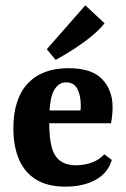

<svg xmlns="http://www.w3.org/2000/svg" viewBox="-20 -688 471 718"><path d="M30 -208Q30 -318 83.5 -375.5Q137 -433 236 -433Q323 -433 362 -392Q401 -351 401 -288Q401 -273 399.5 -257Q398 -241 395 -227H120V-275H281Q282 -280 282 -284Q282 -288 282 -294Q282 -332 269 -356Q256 -380 227 -380Q198 -380 181 -348.5Q164 -317 164 -231Q164 -175 173 -139.5Q182 -104 204.5 -87Q227 -70 265 -70Q295 -70 323 -80Q351 -90 370 -111L398 -90Q384 -41 337.5 -15.5Q291 10 225 10Q158 10 115 -16.5Q72 -43 51 -92Q30 -141 30 -208ZM155 -504 299 -668 371 -601Q353 -578 324 -554Q295 -530 260 -507Q225 -484 188 -464Z"/></svg>

Font: Rasa
Style: Bold
Weight: 700
Designer: Anna Giedrys (Yrsa+Rasa design), David Brezina (Yrsa art-direction, Rasa art-direction, design)
Foundry: Rosetta Type Foundry
Version: Version 2.004